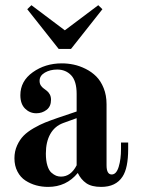

<svg xmlns="http://www.w3.org/2000/svg" viewBox="-20 -714 548 746"><path d="M277.8 -254.9 225.1 -235.8Q192.4 -223.6 175.3 -193.1Q158.2 -162.6 158.2 -117.2Q158.2 -89.8 164.1 -70.8Q169.9 -51.8 179.7 -43.2Q189.5 -34.7 198.2 -31.2Q207 -27.8 216.8 -27.8Q255.4 -27.8 277.8 -71.8ZM478 -160.2V-134.8Q478 -61 456.1 -27.8Q430.2 12.2 373 12.2Q335.9 12.2 315.2 -2.2Q294.4 -16.6 282.2 -42Q237.8 12.2 167 12.2Q142.6 12.2 120.4 6.1Q98.1 0 78.9 -12.5Q59.6 -24.9 47.9 -47.4Q36.1 -69.8 36.1 -99.1Q36.1 -126 46.4 -148.7Q56.6 -171.4 71.8 -186.8Q86.9 -202.1 111.1 -216.1Q135.3 -230 155.5 -238Q175.8 -246.1 204.1 -255.9L277.8 -280.8V-349.1Q277.8 -398.9 256.6 -421.4Q235.4 -443.8 202.1 -443.8Q174.8 -443.8 154.3 -431.9Q133.8 -419.9 133.8 -399.9Q133.8 -389.6 138.4 -382.3Q143.1 -375 149.7 -370.4Q156.2 -365.7 162.6 -360.6Q168.9 -355.5 173.6 -346.9Q178.2 -338.4 178.2 -326.2Q178.2 -300.3 160.9 -287.1Q143.6 -273.9 121.1 -273.9Q95.7 -273.9 77.4 -292Q59.1 -310.1 59.1 -344.2Q59.1 -398.9 107.4 -433.3Q155.8 -467.8 220.2 -467.8Q243.7 -467.8 266.6 -462.9Q289.6 -458 313 -446.3Q336.4 -434.6 354 -417Q371.6 -399.4 382.8 -371.6Q394 -343.8 394 -309.1V-71.8Q394 -36.1 414.1 -36.1Q432.1 -36.1 441.2 -65.9Q450.2 -95.7 450.2 -134.8V-160.2ZM85.9 -678.2 102.1 -693.8 231.9 -596.2 361.8 -693.8 377.9 -678.2 255.9 -523.9H208Z"/></svg>

Font: Flanker Steampunk
Style: Bold
Weight: 700
Designer: Alexey Kryukov, Leonardo Di Lena
Foundry: Alexey Kryukov, Leonardo Di Lena
Version: 1.210